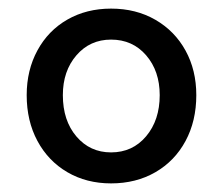

<svg xmlns="http://www.w3.org/2000/svg" viewBox="-20 -794 518 446"><path d="M42 -573Q42 -631 67 -677Q92 -723 136.5 -748.5Q181 -774 238 -774Q296 -774 341 -748Q386 -722 411 -676.5Q436 -631 436 -573Q436 -513 411 -466.5Q386 -420 341 -394Q296 -368 238 -368Q181 -368 136.5 -394Q92 -420 67 -466.5Q42 -513 42 -573ZM351 -573Q351 -629 319.5 -665.5Q288 -702 238 -702Q189 -702 157.5 -665.5Q126 -629 126 -573Q126 -514 157.5 -477Q189 -440 238 -440Q288 -440 319.5 -477.5Q351 -515 351 -573Z"/></svg>

Font: Open Sauce One SemiBold
Style: Regular
Weight: 600
Designer: Alfredo Marco Pradil
Foundry: Creative Sauce Fz LLC
Version: Version 1.477